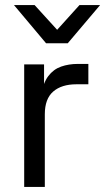

<svg xmlns="http://www.w3.org/2000/svg" viewBox="-20 -734 413 754"><path d="M75 0V-481H153V-358L142 -359Q149 -408 169.5 -435Q190 -462 220 -472.5Q250 -483 286 -483H327V-403H280Q222 -403 189 -374.5Q156 -346 156 -285V0ZM161 -564 35 -714H116L228 -591H181L292 -714H373L246 -564Z"/></svg>

Font: SUSE
Style: Regular
Weight: 400
Designer: Rene Bieder
Foundry: SUSE
Version: Version 1.000